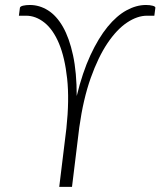

<svg xmlns="http://www.w3.org/2000/svg" viewBox="-20 -732 629 752"><path d="M212 0 240 -229Q252 -341 243 -424Q234 -507 211 -561.8Q188 -616.5 154 -643.5Q120 -670.5 82 -670.5H54L58 -701.5Q59 -707 70.5 -709.8Q82 -712.5 97 -712.5Q134.5 -712.5 168 -691.5Q201.5 -670.5 226.5 -626.8Q251.5 -583 266 -515.8Q280.5 -448.5 280.5 -356Q303 -448.5 334.2 -515.8Q365.5 -583 401.2 -626.8Q437 -670.5 475.5 -691.5Q514 -712.5 551.5 -712.5Q567 -712.5 578 -709.5Q589 -706.5 588.5 -701.5L584.5 -670.5H556Q518 -670.5 477.8 -643.8Q437.5 -617 401 -562.8Q364.5 -508.5 335.2 -426.2Q306 -344 290.5 -233L262 0Z"/></svg>

Font: Lato Light
Style: Italic
Weight: 300
Italic angle: -7°
Designer: Lukasz Dziedzic
Foundry: tyPoland Lukasz Dziedzic
Version: Version 2.007; 2014-02-27